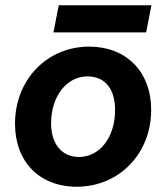

<svg xmlns="http://www.w3.org/2000/svg" viewBox="-20 -693 631 729"><path d="M271 16C432 16 554 -109 554 -276C554 -420 460 -516 319 -516C158 -516 37 -390 37 -223C37 -79 130 16 271 16ZM280 -97C215 -97 174 -146 174 -225C174 -327 233 -403 312 -403C378 -403 417 -356 417 -275C417 -172 359 -97 280 -97ZM183 -570H535L555 -673H203Z"/></svg>

Font: Uncut Sans
Style: Bold Italic
Weight: 700
Italic angle: -11°
Designer: Kasper Nordkvist
Foundry: UNCUT.wtf
Version: Version 1.304;Glyphs 3.2 (3246)